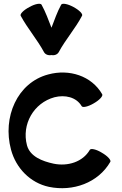

<svg xmlns="http://www.w3.org/2000/svg" viewBox="-20 -954 642 1011"><path d="M289 -679C325 -746 377 -804 412 -871C418 -880 397 -901 367 -917C336 -934 307 -939 302 -929C281 -891 267 -849 251 -808C235 -849 220 -891 199 -929C194 -939 165 -934 135 -917C104 -901 84 -880 89 -871C125 -804 176 -746 212 -679C219 -667 234 -661 251 -664C267 -661 282 -667 289 -679ZM518 -458C462 -555 344 -592 234 -562C71 -519 -8 -337 38 -166C64 -69 139 9 238 30C364 56 497 9 561 -102C566 -111 546 -133 516 -150C487 -168 458 -174 453 -165C416 -101 337 -77 263 -92C202 -105 138 -130 122 -189C93 -299 157 -412 267 -442C322 -456 382 -443 410 -395C415 -386 444 -392 474 -410C504 -427 524 -449 518 -458Z"/></svg>

Font: Nupuram
Style: Bold
Weight: 700
Designer: Santhosh Thottingal (santhosh.thottingal@gmail.com)
Foundry: SMC
Version: Version 1.000